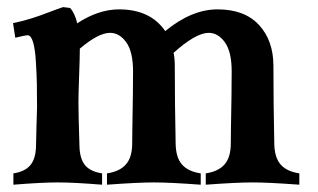

<svg xmlns="http://www.w3.org/2000/svg" viewBox="-20 -517 894 539"><path d="M157.2 -497.1 176.8 -494.6Q190.4 -479.5 196.8 -451.7Q256.8 -490.7 314 -490.7Q402.3 -490.7 443.8 -429.7Q518.1 -490.7 590.8 -490.7Q666.5 -490.7 707 -447Q747.6 -403.3 747.6 -331.5Q747.6 -225.6 750 -114.3Q750.5 -75.2 767.6 -55.4Q784.7 -35.6 820.3 -30.3V1.5Q733.4 -4.9 689 -4.9Q644.5 -4.9 557.6 1.5V-30.3Q593.3 -35.6 610.6 -55.7Q627.9 -75.7 627.9 -114.3Q627.9 -144.5 628.4 -160.2V-159.7Q630.4 -261.2 630.4 -316.9Q630.4 -371.6 611.3 -398.2Q592.3 -424.8 565.9 -424.8Q529.8 -424.8 467.3 -368.7Q470.7 -352.1 470.7 -331.5Q470.7 -225.6 473.1 -114.3Q473.6 -75.2 490.7 -55.4Q507.8 -35.6 543.5 -30.3V1.5Q456.5 -4.9 412.1 -4.9Q368.2 -4.9 280.3 1.5V-30.3Q316.4 -35.6 333.7 -55.7Q351.1 -75.7 351.1 -114.3Q351.1 -144.5 351.6 -160.2V-159.7Q353.5 -261.2 353.5 -316.9Q353.5 -371.6 334.5 -398.2Q315.4 -424.8 289.1 -424.8Q256.3 -424.8 204.1 -380.4Q204.1 -356.4 202.1 -304Q200.2 -251.5 200.2 -230Q200.2 -196.8 203.1 -106Q204.1 -70.8 219 -53Q233.9 -35.2 266.6 -30.3V1.5Q187 -4.9 142.1 -4.9Q97.2 -4.9 17.6 1.5V-30.3Q49.8 -35.2 64.9 -53Q80.1 -70.8 81.1 -106Q81.1 -116.7 82.3 -158Q83.5 -199.2 84 -215.8Q84 -256.3 83.5 -281Q83 -305.7 80.8 -342.8Q78.6 -379.9 72.8 -398.9Q66.9 -418 57.6 -418Q51.3 -418 22.9 -411.1L16.6 -452.1Q45.4 -458 69.1 -465.6Q92.8 -473.1 117.4 -482.7Q142.1 -492.2 157.2 -497.1Z"/></svg>

Font: Flanker
Style: Bold
Weight: 700
Designer: Flanker
Foundry: Flanker
Version: Version 2.021